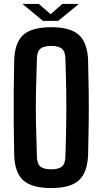

<svg xmlns="http://www.w3.org/2000/svg" viewBox="-20 -946 520 974"><path d="M240 8Q141 8 97.5 -31.5Q54 -71 52 -163Q50 -251 49.5 -326.5Q49 -402 49.5 -476.5Q50 -551 52 -637Q54 -729 97.5 -768.5Q141 -808 240 -808Q337 -808 380.5 -768.5Q424 -729 427 -637Q429 -550 430 -475.5Q431 -401 430 -326Q429 -251 427 -163Q424 -71 380.5 -31.5Q337 8 240 8ZM240 -87Q279 -87 295.5 -102.5Q312 -118 312 -158Q315 -246 316 -323Q317 -400 316 -477Q315 -554 312 -643Q312 -682 295.5 -697.5Q279 -713 240 -713Q200 -713 183.5 -697.5Q167 -682 167 -643Q164 -555 162.5 -478.5Q161 -402 162.5 -324.5Q164 -247 167 -158Q167 -118 183.5 -102.5Q200 -87 240 -87ZM94 -926H177L237 -874L296 -926H380L275 -840H198Z"/></svg>

Font: Big Shoulders Text
Style: Bold
Weight: 700
Designer: Patric King
Foundry: XO Type Co
Version: Version 1.000; ttfautohint (v1.8.2)